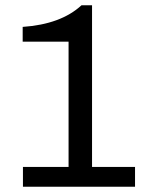

<svg xmlns="http://www.w3.org/2000/svg" viewBox="-20 -708 561 728"><path d="M67 0V-75H240V-550H66V-606Q211 -616 289 -688H329V-75H492V0Z"/></svg>

Font: Archivo
Style: Regular
Weight: 400
Designer: Hector Gatti
Foundry: Omnibus-Type
Version: Version 2.001